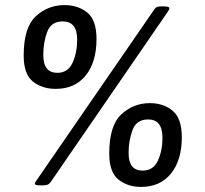

<svg xmlns="http://www.w3.org/2000/svg" viewBox="-20 -727 805 754"><path d="M73 -509Q73 -619 120.5 -663Q168 -707 233 -707Q287 -707 323 -677.5Q359 -648 359 -574Q359 -483 316.5 -430.5Q274 -378 199 -378Q145 -378 109 -407Q73 -436 73 -509ZM117 -6Q117 -10 123 -18L588 -693Q592 -698 598 -700Q604 -702 615 -702H621Q645 -702 645 -695Q645 -689 639 -681L179 -12Q173 -4 166 -1.5Q159 1 146 1H142Q128 1 122.5 -0.5Q117 -2 117 -6ZM283 -572Q283 -643 226 -643Q181 -643 165.5 -602Q150 -561 150 -511Q150 -441 205 -441Q247 -441 265 -480.5Q283 -520 283 -572ZM409 -124Q409 -234 456.5 -278Q504 -322 569 -322Q622 -322 658 -292Q694 -262 694 -188Q694 -98 651.5 -45.5Q609 7 534 7Q481 7 445 -22Q409 -51 409 -124ZM618 -186Q618 -258 562 -258Q516 -258 500.5 -216.5Q485 -175 485 -126Q485 -57 540 -57Q582 -57 600 -96Q618 -135 618 -186Z"/></svg>

Font: Asap-MediumItalic
Style: Italic
Weight: 500
Italic angle: -6°
Designer: Pablo Cosgaya
Foundry: Omnibus-Type
Version: Version 2.000; ttfautohint (v1.8)